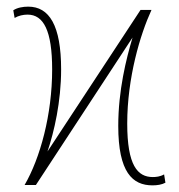

<svg xmlns="http://www.w3.org/2000/svg" viewBox="-20 -557 539 578"><path d="M54 0H88L379 -444C360 -380 336 -285 336 -178C336 -38 379 1 439 1C453 1 467 -1 478 -7L474 -32C462 -25 449 -24 440 -24C394 -24 363 -59 363 -185C363 -323 402 -453 436 -527H403L123 -101C143 -160 164 -251 164 -348C164 -481 128 -537 65 -537C49 -537 32 -534 20 -526L24 -503C36 -510 50 -513 63 -513C111 -513 137 -465 137 -348C137 -212 101 -81 54 0Z"/></svg>

Font: Noto Sans Condensed Thin
Style: Regular
Weight: 100
Width: 3
Designer: Monotype Design Team
Foundry: Monotype Imaging Inc.
Version: Version 2.013